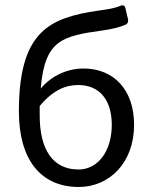

<svg xmlns="http://www.w3.org/2000/svg" viewBox="-20 -709 585 739"><path d="M301.8 -445.3C240.2 -445.3 179.7 -418.9 136.7 -368.2C152.3 -555.7 219.7 -570.3 375 -591.8C410.2 -596.7 439.5 -603.5 463.9 -614.3C471.7 -618.2 474.6 -625 472.7 -634.8L462.9 -676.8C460.9 -687.5 453.1 -691.4 443.4 -686.5C421.9 -677.7 401.4 -673.8 357.4 -668C172.9 -640.6 52.7 -590.8 52.7 -280.3C52.7 -94.7 136.7 10.7 283.2 10.7C400.4 10.7 496.1 -82 496.1 -228.5C496.1 -364.3 417 -445.3 301.8 -445.3ZM282.2 -56.6C183.6 -56.6 132.8 -132.8 132.8 -264.6V-300.8C182.6 -361.3 232.4 -381.8 280.3 -381.8C364.3 -381.8 410.2 -323.2 410.2 -228.5C410.2 -126 356.4 -56.6 282.2 -56.6Z"/></svg>

Font: Ed Sans Neue
Style: Regular
Weight: 400
Designer: Stephen Hutchings
Version: Version 1.004;PS 001.004;hotconv 1.0.88;makeotf.lib2.5.64775